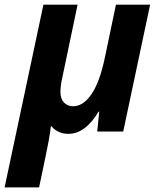

<svg xmlns="http://www.w3.org/2000/svg" viewBox="-53 -566 683 826"><path d="M207 -169.9C207 -187.8 209.6 -208.2 214.8 -231L280.8 -545.9H133.8L-33.2 240.2H115.2C137.7 133.8 151.1 68.7 155.5 44.9C159.9 21.2 163.4 -1.5 166 -22.9H168.9C175.5 -13.8 185 -6.1 197.5 0.2C210 6.6 224.6 9.8 241.2 9.8C289.7 9.8 333 -22.1 371.1 -85.9H374L365.2 0H477.1L592.8 -545.9H445.8L397.9 -316.9C383.3 -247.6 364.2 -195.6 340.6 -160.9C317 -126.2 290.5 -108.9 261.2 -108.9C245.6 -108.9 232.7 -114.2 222.4 -124.8C212.2 -135.3 207 -150.4 207 -169.9Z"/></svg>

Font: OpenSans
Style: Bold Italic
Weight: 700
Italic angle: -12°
Foundry: Ascender Corporation
Version: Version 1.10; ttfautohint (v1.2) -l 8 -r 50 -G 200 -x 14 -D 